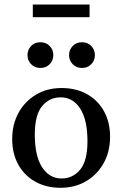

<svg xmlns="http://www.w3.org/2000/svg" viewBox="-20 -836 551 866"><path d="M253.5 11Q188 11 138.8 -16.8Q89.5 -44.5 62.2 -94Q35 -143.5 35 -208.5Q35 -275.5 63.8 -327.5Q92.5 -379.5 142.8 -409.2Q193 -439 257.5 -439Q323.5 -439 372.8 -411.2Q422 -383.5 449.2 -334Q476.5 -284.5 476.5 -219.5Q476.5 -152.5 447.8 -100.5Q419 -48.5 368.5 -18.8Q318 11 253.5 11ZM258 -31Q308.5 -31 341.5 -70.8Q374.5 -110.5 374.5 -199Q374.5 -295.5 341.8 -346.2Q309 -397 253.5 -397Q203 -397 170 -357.5Q137 -318 137 -229Q137 -132.5 169.8 -81.8Q202.5 -31 258 -31ZM162 -529.5Q136.5 -529.5 120.2 -546.5Q104 -563.5 104 -587.5Q104 -611.5 120.2 -628.5Q136.5 -645.5 162 -645.5Q188 -645.5 204.2 -628.5Q220.5 -611.5 220.5 -587.5Q220.5 -563.5 204.2 -546.5Q188 -529.5 162 -529.5ZM350 -529.5Q324 -529.5 307.8 -546.5Q291.5 -563.5 291.5 -587.5Q291.5 -611.5 307.8 -628.5Q324 -645.5 350 -645.5Q375.5 -645.5 391.8 -628.5Q408 -611.5 408 -587.5Q408 -563.5 391.8 -546.5Q375.5 -529.5 350 -529.5ZM128 -758.5V-815.5H384V-758.5Z"/></svg>

Font: Newsreader Text Medium
Style: Regular
Weight: 500
Designer: Hugues Gentile
Foundry: Production Type
Version: Version 1.001